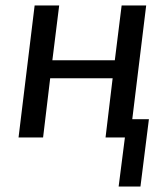

<svg xmlns="http://www.w3.org/2000/svg" viewBox="-20 -504 566 704"><path d="M495 180 526 -67H465L516 -484H426L401 -283H172L197 -484H107L48 0H138L164 -217H393L367 0H438L415 180Z"/></svg>

Font: Gamestation Display
Style: Italic
Weight: 400
Designer: Jonas Hecksher
Foundry: Jonas Hecksher, Playtypeª, e-types AS
Version: Version 1.003